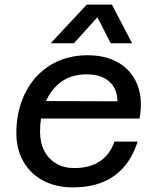

<svg xmlns="http://www.w3.org/2000/svg" viewBox="-20 -802 690 834"><path d="M51 -224Q51 -320 89 -397Q127 -474 197 -518Q267 -562 361 -562Q431 -562 483 -536Q535 -510 563.5 -461Q592 -412 592 -347Q592 -319 586 -287H158Q154 -262 154 -229Q154 -182 172.5 -146.5Q191 -111 224.5 -91.5Q258 -72 302 -72Q372 -72 415.5 -102.5Q459 -133 477 -187H578Q514 12 297 12Q223 12 167.5 -17.5Q112 -47 81.5 -100.5Q51 -154 51 -224ZM490 -362Q490 -416 455 -447.5Q420 -479 357 -479Q292 -479 248 -448Q204 -417 180 -363ZM357 -782H466L554 -614H461L403 -727L301 -614H200Z"/></svg>

Font: Azeret Mono
Style: Italic
Weight: 400
Italic angle: -12°
Designer: Martin Vácha
Foundry: Displaay
Version: Version 1.000; Glyphs 3.0.3, build 3074